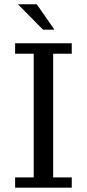

<svg xmlns="http://www.w3.org/2000/svg" viewBox="-20 -867 401 887"><path d="M225.6 -47.4H311.5V0H49.8V-47.4H135.7V-618.7H49.8V-667H311.5V-618.7H225.6ZM149.9 -847.2 231.4 -730H178.7L63 -847.2Z"/></svg>

Font: KhunPaOh
Style: Regular
Weight: 400
Designer: Khon Soe Zaw Thu
Version: Version 1.00 July 11, 2016, initial release